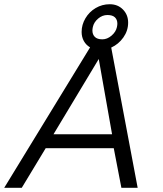

<svg xmlns="http://www.w3.org/2000/svg" viewBox="-20 -888 771 908"><path d="M406 -664Q387 -675 376.5 -694Q366 -713 366 -737Q366 -771 384 -801.5Q402 -832 432.5 -850Q463 -868 499 -868Q537 -868 561.5 -843Q586 -818 586 -781Q586 -743 563.5 -711Q541 -679 506 -663L631 0H554L518 -187H196L83 0H0ZM533 -760Q535 -770 535 -776Q535 -795 523.5 -806Q512 -817 488 -817Q464 -817 444 -800Q424 -783 419 -760Q417 -750 417 -744Q417 -725 428.5 -713.5Q440 -702 464 -702Q487 -702 507.5 -719.5Q528 -737 533 -760ZM510 -253 447 -609 233 -253Z"/></svg>

Font: Prompt Light
Style: Italic
Weight: 300
Italic angle: -12°
Designer: Katatrad Team
Foundry: CadsonDemak
Version: Version 1.000